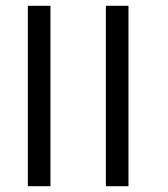

<svg xmlns="http://www.w3.org/2000/svg" viewBox="-20 -642 578 662"><path d="M345 0H423V-622H345ZM76 0H154V-622H76Z"/></svg>

Font: Noto Sans Nandinagari
Style: Regular
Weight: 400
Designer: Ek Type
Foundry: Ek Type
Version: Version 1.002